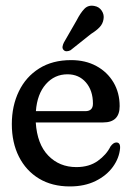

<svg xmlns="http://www.w3.org/2000/svg" viewBox="-20 -660 474 690"><path d="M410 -278.5Q410 -220 351 -220H108.5Q113.5 -142 153.5 -100.8Q193.5 -59.5 254.5 -59.5Q300.5 -59.5 331.5 -81.8Q362.5 -104 377 -133.5Q387.5 -148 398 -148Q413 -148 411.5 -127Q408.5 -92 385.8 -60.5Q363 -29 323.5 -9.5Q284 10 231 10Q167 10 120.2 -18.2Q73.5 -46.5 48 -97Q22.5 -147.5 22.5 -214Q22.5 -279.5 47.8 -331.8Q73 -384 120.8 -414Q168.5 -444 235.5 -444Q287 -444 326.2 -422.8Q365.5 -401.5 387.8 -364Q410 -326.5 410 -278.5ZM222.5 -393Q176 -393 144.8 -357.5Q113.5 -322 109 -260.5H286.5Q314 -260.5 314 -287.5Q314 -334.5 288.8 -363.8Q263.5 -393 222.5 -393ZM255.5 -587Q269 -613.5 283.2 -628.2Q297.5 -643 319.5 -638.5Q336.5 -635.5 345.8 -621.2Q355 -607 352 -591Q349.5 -574.5 338.2 -562.5Q327 -550.5 307 -538L233.5 -479.5Q227 -476 220 -475.8Q213 -475.5 208.5 -480.5Q203.5 -486 204.8 -493Q206 -500 209.5 -507Z"/></svg>

Font: Fraunces 144pt SuperSoft
Style: Regular
Weight: 400
Version: Version 1.000;[b76b70a41]